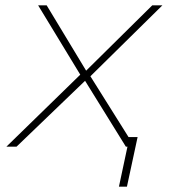

<svg xmlns="http://www.w3.org/2000/svg" viewBox="-20 -550 640 720"><path d="M4 0 281 -270 123 -530H155L303 -285L551 -530H589L319 -264L462 -36H496L456 150H426L458 0H452L299 -247L42 0Z"/></svg>

Font: Geist Mono Thin
Style: Italic
Weight: 100
Italic angle: -12°
Monospace: yes
Designer: Basement.studio, Andrés Briganti, Mateo Zaragoza
Foundry: Basement.studio, Vercel, Andrés Briganti, Guido Ferreyra, Mateo Zaragoza
Version: Version 1.500; ttfautohint (v1.8.4.7-5d5b)